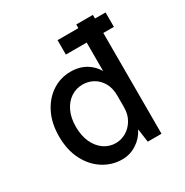

<svg xmlns="http://www.w3.org/2000/svg" viewBox="-164 -829 938 975"><g transform="rotate(-30 305.0 -342.0)"><path d="M55.5 0ZM415.5 -424V-697H513V0H432.5L421.5 -78.5Q399 -35.5 363.5 -13Q324.5 13.5 276.5 13.5Q216.5 13.5 166 -18.8Q115.5 -51 85.5 -109.8Q55.5 -168.5 55.5 -247.5Q55.5 -326 84.8 -383.5Q114 -441 162.5 -472.5Q211 -504 270.5 -504Q324.5 -504 364.5 -478Q395.5 -458 415.5 -424ZM415.5 -279.5Q415.5 -324.5 397.8 -355Q380 -385.5 351.8 -401.2Q323.5 -417 290 -417Q252 -417 221.2 -396.5Q190.5 -376 172.2 -338Q154 -300 154 -247.5Q154 -194.5 172.2 -155.5Q190.5 -116.5 221.2 -95.5Q252 -74.5 289.5 -74.5Q321 -74.5 349.8 -91Q378.5 -107.5 397 -138.8Q415.5 -170 415.5 -212.5ZM293.5 -591V-675.5H575V-591Z"/></g></svg>

Font: Betinya Sans Medium
Style: Regular
Weight: 500
Designer: Jonathan Pinhorn
Version: Version 2.001;December 9, 2019;FontCreator 12.0.0.2547 64-bi